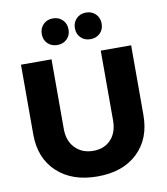

<svg xmlns="http://www.w3.org/2000/svg" viewBox="-99 -1012 956 1102"><g transform="rotate(-10 379.0 -461.0)"><path d="M58 -294V-700H236V-294Q236 -224 276.5 -182.5Q317 -141 382 -141Q446 -141 484.5 -182Q523 -223 523 -294V-700H700V-294Q700 -155 614 -73.5Q528 8 381 8Q233 8 145.5 -73.5Q58 -155 58 -294ZM228 -796.5Q206 -818 206 -852Q206 -886 228 -908Q250 -930 284 -930Q318 -930 340 -908Q362 -886 362 -852Q362 -818 340 -796.5Q318 -775 284 -775Q250 -775 228 -796.5ZM421 -796.5Q399 -818 399 -852Q399 -886 421 -908Q443 -930 477 -930Q511 -930 533 -908Q555 -886 555 -852Q555 -818 533 -796.5Q511 -775 477 -775Q443 -775 421 -796.5Z"/></g></svg>

Font: Trueno
Style: Bd
Weight: 700
Designer: Julieta Ulanovsky
Foundry: Julieta Ulanovsky
Version: Version 3.001b